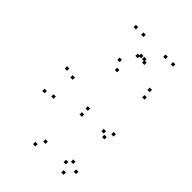

<svg xmlns="http://www.w3.org/2000/svg" viewBox="-278 -1059 1175 1175"><g transform="rotate(45 310.0 -471.0)"><path d="M510 10V-10H490V10ZM561 -47V-67H541V-47ZM561 -371.5V-391.5H541V-371.5ZM338 -371.5V-391.5H318V-371.5ZM338 -319.5V-339.5H318V-319.5ZM533.5 -319.5V-339.5H513.5V-319.5ZM505 -342V-362H485V-342ZM505 -78V-98H485V-78ZM475 -45V-65H455V-45ZM298 -45V-65H278V-45ZM138 -275V-295H118V-275ZM138 -440V-460H118V-440ZM298 -665V-685H278V-665ZM535 -665V-685H515V-665ZM525 -720V-740H505V-720ZM265 -720V-740H245V-720ZM75 -455V-475H55V-455ZM75 -260V-280H55V-260ZM265 10V-10H245V10ZM259.5 -931.5V-951.5H239.5V-931.5ZM369 -829.5V-849.5H349V-829.5ZM341 -829.5V-849.5H321V-829.5ZM450.5 -931.5V-951.5H430.5V-931.5ZM516 -931.5V-951.5H496V-931.5ZM384 -815V-835H364V-815ZM326 -815V-835H306V-815ZM194 -931.5V-951.5H174V-931.5Z"/></g></svg>

Font: Monaspace Krypton Dots Var
Style: Regular
Weight: 400
Designer: Riley Cran and the Lettermatic Team
Version: Version 1.100 (Monaspace Krypton Dots)